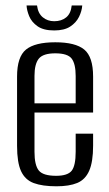

<svg xmlns="http://www.w3.org/2000/svg" viewBox="-20 -654 387 683"><path d="M180.9 8.7Q130.7 8.7 99.9 -2.8Q69.1 -14.3 54.9 -45.2Q40.7 -76 40.7 -135.1V-381.5Q40.7 -451.8 72.5 -477.7Q104.3 -503.6 176.6 -503.6Q248.2 -503.6 279.7 -477.7Q311.2 -451.8 311.2 -381.5V-253.7H102.7V-114.1Q102.7 -66.5 118 -47.5Q133.3 -28.6 179.5 -28.6Q220.9 -28.6 235.1 -46.8Q249.2 -65.1 249.2 -114.1V-178.5H311.2V-136.1Q311.2 -78.2 297.3 -46.6Q283.4 -15 254.7 -3.1Q226.1 8.7 180.9 8.7ZM102.7 -286.5H249.2V-383.7Q249.2 -426.3 235.1 -445.3Q220.9 -464.3 176.6 -464.3Q133.3 -464.3 118 -445.3Q102.7 -426.3 102.7 -383.7ZM172.6 -545.7Q134.6 -545.7 113.4 -560.7Q92.3 -575.6 83.8 -596.5Q75.3 -617.3 74.5 -634.5H111.7Q115.2 -606.5 132.2 -592.5Q149.1 -578.5 172.9 -578.5Q198.5 -578.5 215.2 -592Q232 -605.5 235.1 -634.5H272.6Q271.1 -614.5 261 -593.9Q250.8 -573.3 229.7 -559.5Q208.7 -545.7 172.6 -545.7Z"/></svg>

Font: Alumni Sans Thin
Style: Regular
Weight: 100
Designer: Robert E. Leuschke
Foundry: Robert E. Leuschke
Version: Version 1.018